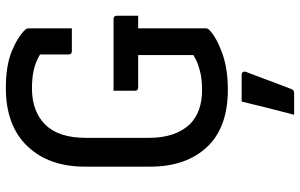

<svg xmlns="http://www.w3.org/2000/svg" viewBox="-200 -560 1001 640"><g transform="rotate(-90 300.0 -239.5)"><path d="M318 -361H557Q568 -361 568 -350V-279H526V-54Q526 -48 522 -43Q498 -19 445.5 0.5Q393 20 322 20Q195 20 130 -50Q65 -120 65 -239V-457Q65 -577 133.5 -648.5Q202 -720 327 -720Q401 -720 449 -700.5Q497 -681 522 -655Q526 -650 526 -642V-500H450Q439 -500 439 -511V-606Q414 -621 387 -627Q360 -633 326 -633Q249 -633 205 -588.5Q161 -544 161 -453V-243Q161 -154 207 -106Q248 -66 320 -66Q358 -66 384 -73Q410 -80 423.5 -87.5Q437 -95 437 -95V-279H329Q318 -279 318 -290ZM282 66H371Q377 66 380 70Q383 74 381 80Q370 109 361.5 131.5Q353 154 344.5 177Q336 200 324 231Q323 235 319.5 238Q316 241 309 241H238Q251 191 261.5 149.5Q272 108 282 66Z"/></g></svg>

Font: Recursive Mn Lnr St
Style: Regular
Weight: 400
Monospace: yes
Version: Version 1.079;hotconv 1.0.112;makeotfexe 2.5.65598; ttfautoh